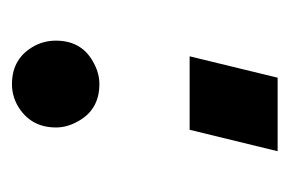

<svg xmlns="http://www.w3.org/2000/svg" viewBox="-102 -364 488 324"><g transform="rotate(-90 142.0 -202.0)"><path d="M48.8 22.5 85 -126H209L172.9 22.5ZM88.9 -351.6Q88.9 -395.5 127 -417Q143.6 -425.8 162.1 -425.8Q206.1 -425.8 226.6 -387.7Q235.4 -371.1 235.4 -351.6Q235.4 -306.6 196.3 -287.1Q179.7 -278.3 162.1 -278.3Q117.2 -278.3 97.7 -317.4Q88.9 -334 88.9 -351.6Z"/></g></svg>

Font: Post No Bills Colombo
Style: ExtraBold
Weight: 900
Designer: Kosala Senevirathne, Siva Puranthara, Lasantha Premarathna, Tharique Azeez
Foundry: Mooniak
Version: Version 1.220 ; ttfautohint (v1.5)